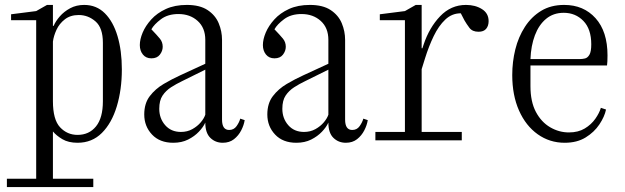

<svg xmlns="http://www.w3.org/2000/svg" viewBox="-20 -570 2540 780"><path d="M8 190V156H127V-488H25V-512L127 -525L171 -550H195V-465H198Q206 -484 223 -503.5Q240 -523 265 -536.5Q290 -550 322 -550Q372 -550 406 -516Q440 -482 457.5 -423Q475 -364 475 -288Q475 -206 454.5 -138Q434 -70 394 -30Q354 10 295 10Q258 10 233.5 -4.5Q209 -19 195 -36V156H359V190ZM195 -159Q195 -84 224 -53Q253 -22 295 -22Q342 -22 370 -56.5Q398 -91 398 -159V-396Q398 -457 368 -483Q338 -509 300 -509Q266 -509 243.5 -491.5Q221 -474 209.5 -449Q198 -424 195 -401Z M684 10Q629 10 597.5 -23.5Q566 -57 566 -105Q566 -150 588.5 -179.5Q611 -209 645 -229Q679 -249 712 -264L814 -311V-408Q814 -457 783 -485Q752 -513 705 -513Q662 -513 634 -492Q606 -471 595 -451Q618 -427 629.5 -413Q641 -399 641 -380Q641 -363 629.5 -348Q618 -333 595 -333Q573 -333 560.5 -348.5Q548 -364 548 -387Q548 -410 559.5 -437.5Q571 -465 594.5 -491Q618 -517 654 -533.5Q690 -550 739 -550Q792 -550 823.5 -529Q855 -508 868.5 -475.5Q882 -443 882 -408V-84Q882 -42 911 -42Q930 -42 941 -57.5Q952 -73 956 -88L974 -82Q971 -62 960 -40.5Q949 -19 930.5 -4.5Q912 10 885 10Q855 10 834.5 -10Q814 -30 814 -72Q806 -54 788 -35Q770 -16 744 -3Q718 10 684 10ZM627 -128Q627 -89 651 -61.5Q675 -34 715 -34Q741 -34 761.5 -45.5Q782 -57 795.5 -73Q809 -89 814 -104V-287L719 -240Q696 -229 675 -215.5Q654 -202 640.5 -182Q627 -162 627 -128Z M1184 10Q1129 10 1097.5 -23.5Q1066 -57 1066 -105Q1066 -150 1088.5 -179.5Q1111 -209 1145 -229Q1179 -249 1212 -264L1314 -311V-408Q1314 -457 1283 -485Q1252 -513 1205 -513Q1162 -513 1134 -492Q1106 -471 1095 -451Q1118 -427 1129.5 -413Q1141 -399 1141 -380Q1141 -363 1129.5 -348Q1118 -333 1095 -333Q1073 -333 1060.5 -348.5Q1048 -364 1048 -387Q1048 -410 1059.5 -437.5Q1071 -465 1094.5 -491Q1118 -517 1154 -533.5Q1190 -550 1239 -550Q1292 -550 1323.5 -529Q1355 -508 1368.5 -475.5Q1382 -443 1382 -408V-84Q1382 -42 1411 -42Q1430 -42 1441 -57.5Q1452 -73 1456 -88L1474 -82Q1471 -62 1460 -40.5Q1449 -19 1430.5 -4.5Q1412 10 1385 10Q1355 10 1334.5 -10Q1314 -30 1314 -72Q1306 -54 1288 -35Q1270 -16 1244 -3Q1218 10 1184 10ZM1127 -128Q1127 -89 1151 -61.5Q1175 -34 1215 -34Q1241 -34 1261.5 -45.5Q1282 -57 1295.5 -73Q1309 -89 1314 -104V-287L1219 -240Q1196 -229 1175 -215.5Q1154 -202 1140.5 -182Q1127 -162 1127 -128Z M1856 -34V0H1505V-34H1625V-488H1523V-512L1625 -525L1669 -550H1693V-374H1696L1701 -389Q1724 -458 1768 -504Q1812 -550 1873 -550Q1911 -550 1938 -533Q1965 -516 1965 -484Q1965 -465 1955 -453Q1945 -441 1924 -441Q1899 -441 1887 -457Q1875 -473 1867 -487L1852 -516Q1816 -516 1789 -490.5Q1762 -465 1742 -423.5Q1722 -382 1707 -334L1693 -289V-34Z M2274 10Q2213 10 2164.5 -24.5Q2116 -59 2088.5 -121Q2061 -183 2061 -265Q2061 -319 2073.5 -369.5Q2086 -420 2112.5 -461Q2139 -502 2178.5 -526Q2218 -550 2272 -550Q2351 -550 2399.5 -496Q2448 -442 2448 -345Q2448 -332 2447.5 -321Q2447 -310 2446 -304H2135V-220Q2135 -157 2157 -115.5Q2179 -74 2215 -53Q2251 -32 2291 -32Q2329 -32 2355.5 -48Q2382 -64 2398.5 -87.5Q2415 -111 2421 -132L2442 -125Q2436 -96 2415 -64.5Q2394 -33 2359 -11.5Q2324 10 2274 10ZM2270 -518Q2228 -518 2198.5 -493.5Q2169 -469 2153 -426.5Q2137 -384 2135 -330H2335Q2346 -330 2356.5 -332.5Q2367 -335 2374.5 -347.5Q2382 -360 2382 -390Q2382 -452 2350 -485Q2318 -518 2270 -518Z"/></svg>

Font: Xanh Mono
Style: Regular
Weight: 400
Monospace: yes
Designer: Lam Bao, Duy Dao
Foundry: Yellow Type Foundry
Version: Version 3.101; ttfautohint (v1.8.3)